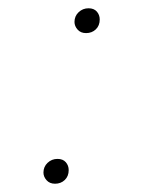

<svg xmlns="http://www.w3.org/2000/svg" viewBox="-20 -439 340 464"><path d="M113 5Q100 5 92.5 -3.5Q85 -12 85 -22Q85 -36 95 -45.5Q105 -55 119 -55Q132 -55 139 -47Q146 -39 146 -28Q146 -13 136.5 -4Q127 5 113 5ZM188 -359Q175 -359 167.5 -367.5Q160 -376 160 -386Q160 -400 170 -409.5Q180 -419 194 -419Q207 -419 214 -411Q221 -403 221 -392Q221 -377 211.5 -368Q202 -359 188 -359Z"/></svg>

Font: Source Serif Pro ExtraLight
Style: Italic
Weight: 200
Italic angle: -12°
Designer: Frank Grießhammer
Foundry: Adobe Systems Incorporated
Version: Version 3.001;hotconv 1.0.111;makeotfexe 2.5.65597